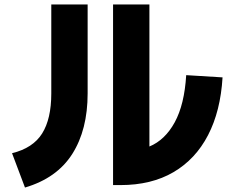

<svg xmlns="http://www.w3.org/2000/svg" viewBox="-20 -786 1040 861"><path d="M815 -449 978 -439Q969 -288 913 -180Q857 -72 758 -14Q659 44 520 44H487V-766H650V-129Q720 -158 763.5 -237.5Q807 -317 815 -449ZM92 55 34 -99Q128 -122 169 -187.5Q210 -253 210 -367V-766H373V-367Q373 -204 304 -95.5Q235 13 92 55Z"/></svg>

Font: Murecho ExtraBold
Style: Regular
Weight: 800
Designer: Neil Summerour
Foundry: Positype
Version: Version 1.010; ttfautohint (v1.8.3)